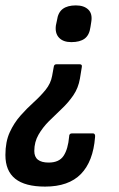

<svg xmlns="http://www.w3.org/2000/svg" viewBox="-38 -520 441 711"><path d="M257 -282Q267 -282 265 -272L258 -229Q252 -194 233.5 -167Q215 -140 190.5 -117Q166 -94 143 -71Q120 -48 104.5 -21Q89 6 89 39Q89 61 102.5 71.5Q116 82 142 82Q181 82 197.5 57Q214 32 218 -14Q218 -26 228 -26H306Q311 -26 313 -22Q315 -18 314 -12Q307 78 261.5 124.5Q216 171 129 171Q55 171 18.5 142Q-18 113 -18 54Q-18 5 -2 -30Q14 -65 38 -92Q62 -119 87 -141.5Q112 -164 131 -187.5Q150 -211 155 -239L161 -272Q162 -282 171 -282ZM243 -500Q273 -500 289 -484.5Q305 -469 300 -439L297 -420Q293 -390 275.5 -377Q258 -364 226 -364Q196 -364 180.5 -380.5Q165 -397 169 -426L173 -445Q177 -474 194.5 -487Q212 -500 243 -500Z"/></svg>

Font: Sofia Sans Condensed
Style: Bold Italic
Weight: 700
Italic angle: -9°
Version: Version 4.100